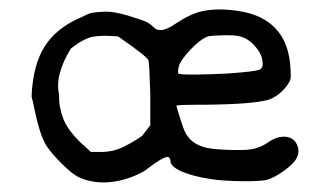

<svg xmlns="http://www.w3.org/2000/svg" viewBox="-20 -498 693 401"><path d="M402.3 -474.6Q438.5 -482.4 486.3 -473.6Q528.3 -465.8 553.7 -440.4Q585 -409.2 586.9 -350.6Q587.9 -336.9 586.4 -332Q585 -327.1 580.1 -320.3Q564.5 -298.8 542 -290Q509.8 -280.3 410.2 -279.3Q348.6 -279.3 348.6 -277.3Q348.6 -274.4 356 -251.5Q363.3 -228.5 366.2 -222.7Q377.9 -199.2 404.3 -191.4Q417 -186.5 453.6 -185.1Q490.2 -183.6 506.8 -186.5Q524.4 -190.4 536.1 -198.2Q565.4 -219.7 588.9 -209Q598.6 -203.1 602.1 -190.9Q605.5 -178.7 599.6 -168Q593.8 -156.2 572.8 -141.1Q551.8 -126 536.1 -122.1Q521.5 -119.1 483.4 -119.6Q445.3 -120.1 419.9 -124Q381.8 -129.9 358.9 -140.1Q335.9 -150.4 335.9 -162.1Q335.9 -167 332 -169.9Q324.2 -173.8 281.2 -140.6Q246.1 -121.1 210 -117.7Q173.8 -114.3 144.5 -127.9Q131.8 -133.8 110.4 -154.8Q88.9 -175.8 77.1 -193.4Q62.5 -215.8 49.8 -280.3L45.9 -296.9Q48.8 -362.3 73.2 -400.9Q97.7 -439.5 147.5 -460.9Q165 -469.7 171.9 -471.2Q178.7 -472.7 197.3 -473.6Q216.8 -474.6 247.6 -465.3Q278.3 -456.1 288.1 -451.2Q295.9 -446.3 300.8 -441.4Q314.5 -425.8 347.7 -449.2Q378.9 -469.7 402.3 -474.6ZM481.4 -421.9Q471.7 -424.8 446.8 -424.3Q421.9 -423.8 414.1 -421.9Q398.4 -416 377.9 -394.5Q357.4 -373 353.5 -359.4Q350.6 -346.7 352.5 -344.7Q353.5 -341.8 390.1 -342.3Q426.8 -342.8 459 -344.7Q511.7 -348.6 521 -352.1Q530.3 -355.5 528.3 -369.1Q527.3 -384.8 512.7 -401.4Q498 -418 481.4 -421.9ZM226.6 -421.9Q193.4 -424.8 174.3 -421.4Q155.3 -418 127.9 -396.5Q93.8 -340.8 103.5 -299.8Q102.5 -275.4 111.8 -251Q121.1 -226.6 148.4 -200.2L169.9 -180.7H195.3Q219.7 -181.6 240.2 -192.4Q257.8 -201.2 276.4 -213.9L293.9 -236.3V-300.8Q292 -367.2 290 -372.1Q286.1 -380.9 226.6 -421.9Z"/></svg>

Font: JasonHandwriting2
Style: Regular
Weight: 400
Version: Version 1.05.10